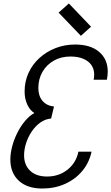

<svg xmlns="http://www.w3.org/2000/svg" viewBox="-20 -1070 640 1104"><path d="M223 14Q136.5 14 88 -31Q39.5 -76 39.5 -153Q39.5 -188 50 -228Q60.5 -268 79.5 -306Q98.5 -344 123.8 -374.2Q149 -404.5 177.5 -420Q151 -437 136.2 -470.2Q121.5 -503.5 121.5 -544Q121.5 -601.5 144 -650.8Q166.5 -700 206.8 -736.5Q247 -773 299.5 -793.5Q352 -814 412 -814Q500.5 -814 550 -771.8Q599.5 -729.5 599.5 -658.5Q599.5 -647.5 598.2 -635.8Q597 -624 594.5 -611.5H518.5Q521.5 -626.5 521.5 -641Q521.5 -689 485 -717Q448.5 -745 384.5 -745Q331 -745 289.2 -721.2Q247.5 -697.5 224 -656.5Q200.5 -615.5 200.5 -564Q200.5 -518.5 224.2 -490.2Q248 -462 290.5 -457.5L274 -388.5Q239.5 -385.5 211 -364.8Q182.5 -344 162 -313.2Q141.5 -282.5 130 -246.8Q118.5 -211 118.5 -177Q118.5 -121 153.5 -88Q188.5 -55 250.5 -55Q318.5 -55 368 -94.2Q417.5 -133.5 431 -198H506.5Q493 -134.5 453 -86.8Q413 -39 353.8 -12.5Q294.5 14 223 14ZM445 -864 317 -997.5 376 -1050 503.5 -916.5Z"/></svg>

Font: Victor Mono Thin
Style: Italic
Weight: 100
Italic angle: -12°
Monospace: yes
Designer: Rune Bjørnerås
Version: Version 1.561;gftools[0.9.30]